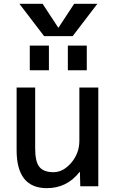

<svg xmlns="http://www.w3.org/2000/svg" viewBox="-20 -980 608 1010"><path d="M67.4 -190.4V-519.5H165V-200.2Q165 -128.9 187.5 -101.6Q210 -74.2 261.2 -74.2Q312.5 -74.2 355 -124Q397.5 -173.8 397.5 -240.2V-519.5H497.1V0H402.3L400.4 -75.2H398.4Q332 9.8 226.6 9.8Q67.4 9.8 67.4 -190.4ZM82 -960H204.1L286.1 -835H288.1L370.1 -960H492.2L362.3 -790H211.9ZM136.7 -610.4V-740.2H237.3V-610.4ZM336.9 -610.4V-740.2H436.5V-610.4Z"/></svg>

Font: GenEi M Gothic v2 Medium
Style: Regular
Weight: 500
Version: Version 2.0